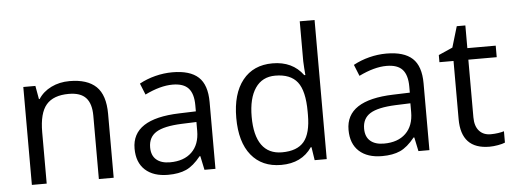

<svg xmlns="http://www.w3.org/2000/svg" viewBox="-50 -898 2792 1045"><g transform="rotate(-5 1346.0 -375.0)"><path d="M452 0V-346Q452 -412 422.5 -444Q393 -476 329 -476Q245 -476 206 -430.5Q167 -385 167 -281V0H86V-535H152L165 -462H169Q194 -501 239 -523Q284 -545 339 -545Q436 -545 484.5 -498.5Q533 -452 533 -349V0Z M1029 0 1013 -76H1009Q969 -26 929 -8Q889 10 830 10Q750 10 705 -31Q660 -72 660 -148Q660 -310 919 -318L1010 -321V-354Q1010 -417 983 -447Q956 -477 896 -477Q829 -477 745 -436L720 -498Q760 -520 807 -532Q854 -544 901 -544Q997 -544 1043 -501.5Q1089 -459 1089 -365V0ZM846 -57Q922 -57 965 -98.5Q1008 -140 1008 -215V-263L927 -260Q830 -256 787.5 -229.5Q745 -203 745 -147Q745 -103 771.5 -80Q798 -57 846 -57Z M1620 -72H1616Q1560 10 1448 10Q1343 10 1284.5 -62Q1226 -134 1226 -266Q1226 -398 1284.5 -471.5Q1343 -545 1448 -545Q1557 -545 1615 -466H1621L1618 -504L1616 -542V-760H1697V0H1631ZM1458 -58Q1541 -58 1578.5 -103Q1616 -148 1616 -249V-266Q1616 -380 1578 -428.5Q1540 -477 1457 -477Q1386 -477 1348 -421.5Q1310 -366 1310 -265Q1310 -163 1347.5 -110.5Q1385 -58 1458 -58Z M2198 0 2182 -76H2178Q2138 -26 2098 -8Q2058 10 1999 10Q1919 10 1874 -31Q1829 -72 1829 -148Q1829 -310 2088 -318L2179 -321V-354Q2179 -417 2152 -447Q2125 -477 2065 -477Q1998 -477 1914 -436L1889 -498Q1929 -520 1976 -532Q2023 -544 2070 -544Q2166 -544 2212 -501.5Q2258 -459 2258 -365V0ZM2015 -57Q2091 -57 2134 -98.5Q2177 -140 2177 -215V-263L2096 -260Q1999 -256 1956.5 -229.5Q1914 -203 1914 -147Q1914 -103 1940.5 -80Q1967 -57 2015 -57Z M2598 -57Q2619 -57 2639 -60Q2659 -63 2671 -67V-5Q2658 1 2632.5 5.5Q2607 10 2586 10Q2431 10 2431 -154V-472H2354V-511L2431 -545L2465 -659H2512V-535H2667V-472H2512V-157Q2512 -109 2535 -83Q2558 -57 2598 -57Z"/></g></svg>

Font: Stephens Clock
Style: Regular
Weight: 400
Designer: Peter Wiegel (catfonts.de) with slight modifications by DT1.org
Version: Version 0.9.1